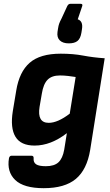

<svg xmlns="http://www.w3.org/2000/svg" viewBox="-20 -788 576 1005"><path d="M298 -507Q363 -507 415.5 -497Q468 -487 528 -483L452 -3Q435 100 377 148.5Q319 197 209 197Q104 197 59.5 154Q15 111 27 40Q30 27 41 27H144Q157 27 156 40Q154 62 169 72Q184 82 220 82Q264 82 286 61.5Q308 41 316 -4L330 -91Q246 -26 161 -26Q89 -26 61 -72Q33 -118 47 -206L65 -314Q81 -412 135.5 -459.5Q190 -507 298 -507ZM235 -145Q282 -145 345 -193L376 -385Q359 -388 336 -390.5Q313 -393 294 -393Q251 -393 229 -370.5Q207 -348 199 -298L187 -228Q174 -145 235 -145ZM402 -768Q415 -768 410 -755L387 -687Q416 -677 409 -635L406 -616Q401 -586 385.5 -573.5Q370 -561 340 -561Q309 -561 293 -576.5Q277 -592 281 -621L284 -640Q286 -654 290 -665Q294 -676 302 -691L332 -756Q338 -768 348 -768Z"/></svg>

Font: Sofia Sans ExtraBold
Style: Italic
Weight: 800
Italic angle: -9°
Designer: Botio Nikoltchev, Ani Petrova
Foundry: lettersoup
Version: Version 4.100; ttfautohint (v1.8.4.7-5d5b)